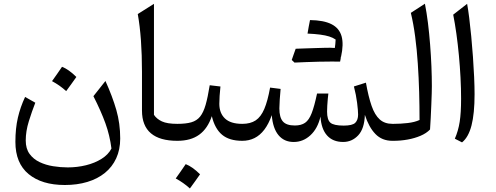

<svg xmlns="http://www.w3.org/2000/svg" viewBox="-20 -773 2721 1054"><path d="M591.8 42.3Q574.7 75.7 537.6 98.9Q500.5 122.2 452.1 134.1Q403.6 146 351.9 146Q312.7 146 272 139.5Q231.4 133.1 197.4 116.9Q163.4 100.7 142.4 72Q121.3 43.2 121.3 -1.7Q121.3 -53.1 138.4 -107.7Q155.4 -162.2 173.8 -209.1L117.8 -240.9Q91.8 -185.8 78.2 -127.2Q64.5 -68.7 64.5 6Q64.5 122.8 137.1 182.7Q209.6 242.6 335.9 242.6Q403.8 242.6 459.6 225.7Q515.5 208.9 555.8 176.2Q596.1 143.6 618 96Q639.9 48.5 639.9 -12.8Q639.9 -95 618.6 -169.4Q597.2 -243.8 558.8 -328.4L492.8 -245Q534.5 -163 558.7 -96.2Q582.8 -29.3 591.8 42.3ZM320.5 -406.3Q306.6 -386 293.3 -366.7Q279.9 -347.4 265.6 -327.6Q286.5 -316.4 306.3 -302.6Q326 -288.7 343.3 -272.8Q358 -292.6 371.8 -312Q385.7 -331.4 399.2 -350.5Q377.9 -371.6 358.4 -385.4Q338.9 -399.2 320.5 -406.3Z M825.2 -752 736.3 -695.9Q747.9 -631.1 753.7 -551.4Q759.4 -471.6 759.4 -378.5V-166.3Q759.4 -124 771.8 -92.9Q784.1 -61.7 808.6 -41.1Q833.1 -20.4 869.3 -10.2Q905.5 0 953.2 0H953.7V-93.1H953.2Q897.6 -93.1 868.7 -106.6Q839.8 -120.2 825.2 -142.6Z M999.5 128Q985.7 148.4 972.3 167.6Q958.9 186.9 944.7 206.7Q965.6 217.9 985.3 231.8Q1005 245.6 1022.4 261.6Q1037 241.8 1050.9 222.4Q1064.7 203 1078.2 183.8Q1057 162.8 1037.5 149Q1018 135.2 999.5 128ZM953.6 0Q1027.6 0 1073.8 -33.7Q1120 -67.3 1142.8 -135.3Q1159.5 -66.2 1199.3 -33.1Q1239 0 1309.7 0H1310.2V-93.1H1309.7Q1245.8 -93.1 1214.9 -122.6Q1184 -152.2 1184 -202.9Q1184 -222.2 1185.6 -246.3Q1187.3 -270.4 1190.1 -298.2L1131.3 -305.1Q1120.7 -239.1 1108.8 -197.5Q1096.8 -155.8 1078.6 -133.1Q1060.3 -110.4 1030.4 -101.7Q1000.6 -93.1 953.6 -93.1Q945.6 -93.1 941.5 -85.4Q937.5 -77.7 937.5 -60.6V-32.5Q937.5 -15.4 941.5 -7.7Q945.6 0 953.6 0Z M1863.7 6.3Q1912.4 6.3 1946.5 -30.2Q1980.6 -66.8 1983 -142.6Q2004.6 -74.8 2040.9 -37.4Q2077.1 0 2134 0H2139.8V-93.1H2134.4Q2091.5 -93.1 2064.5 -117.4Q2037.4 -141.6 2020 -191.7Q2002.5 -241.9 1988.8 -319.2L1922.8 -298.4Q1935 -251.9 1940.4 -208.5Q1945.8 -165 1945.8 -144Q1945.8 -114.6 1930.3 -99Q1914.7 -83.5 1866.9 -83.5Q1812.1 -83.5 1793.8 -99.4Q1775.5 -115.4 1775.5 -160.8Q1775.5 -173.9 1776.6 -193Q1777.8 -212 1779.4 -230.3Q1781.1 -248.7 1782.6 -259.7H1720.5Q1705.8 -189.9 1691 -151.8Q1676.3 -113.8 1654.9 -99Q1633.5 -84.1 1598.7 -84.1Q1552.3 -84.1 1533 -106.2Q1513.6 -128.3 1513.6 -177.8Q1513.6 -195.1 1515.7 -226.7Q1517.8 -258.3 1520.4 -284.9L1462.7 -292.2Q1449.5 -218.8 1430.9 -175Q1412.3 -131.2 1383.5 -112.1Q1354.7 -93.1 1310.1 -93.1Q1302 -93.1 1298 -85.4Q1293.9 -77.7 1293.9 -60.6V-32.5Q1293.9 -15.4 1298 -7.7Q1302 0 1310.1 0Q1346.8 0 1377 -15Q1407.1 -29.9 1431 -61.2Q1454.8 -92.4 1472 -140.9Q1477.5 -69 1508.6 -31.3Q1539.7 6.4 1592 6.4Q1644.3 6.4 1684.2 -30.6Q1724.2 -67.6 1739.3 -133.1Q1743.5 -64.9 1775.5 -29.3Q1807.5 6.3 1863.7 6.3ZM1817.8 -507.5Q1826.7 -494.7 1834.9 -483.7Q1843 -472.7 1852.1 -461Q1867.5 -529.9 1855.1 -574.2Q1842.6 -618.4 1800 -640.1Q1757.4 -661.9 1681.8 -662.8Q1678.1 -644.9 1674.8 -626.9Q1671.5 -609 1668.2 -588.7Q1708.4 -586.8 1737.5 -583Q1766.7 -579.2 1787.3 -572.7Q1807.9 -566.2 1822.5 -555.9Q1822.1 -543.5 1820.8 -531.7Q1819.6 -519.9 1817.8 -507.5ZM1596.8 -429.4Q1629.6 -442.6 1662.3 -455.9Q1695 -469.2 1727.6 -483.1Q1760.3 -497.1 1792.7 -510.9Q1782.6 -510.9 1762.1 -510.5Q1741.6 -510.1 1715 -509.2Q1688.4 -508.2 1659.3 -507.4Q1630.1 -506.6 1603.2 -505.4Q1597.7 -490.2 1592.4 -475.1Q1587.1 -460 1581.5 -443.8Q1585.5 -440.2 1589.3 -436.5Q1593 -432.9 1596.8 -429.4ZM1796.1 -435.1Q1811.6 -435.1 1821.5 -435Q1831.4 -435 1837.4 -435Q1843.3 -435 1847 -434.9Q1848.9 -441.8 1850 -450.2Q1851.2 -458.7 1851.8 -467.5Q1852.5 -476.4 1852.5 -483.4Q1852.5 -499.8 1840.4 -505.4Q1828.3 -510.9 1792.7 -510.9Q1757.3 -500.3 1721.9 -489.1Q1686.5 -477.8 1651.4 -466.6Q1616.4 -455.3 1581.5 -443.8Q1585.5 -440.2 1589.3 -436.5Q1593 -432.9 1596.8 -429.4Q1628.3 -430.8 1662.6 -432.2Q1697 -433.6 1731.1 -434.3Q1765.2 -435.1 1796.1 -435.1Z M2312.6 -752.6 2235.3 -702.4Q2249.7 -643 2259.1 -571.8Q2268.5 -500.7 2273.6 -423.2Q2278.8 -345.7 2281 -267.2Q2283.1 -188.7 2283.1 -114.3Q2256.8 -102.1 2218 -97.6Q2179.2 -93.1 2139.6 -93.1Q2131.6 -93.1 2127.6 -85.4Q2123.5 -77.7 2123.5 -60.6V-32.5Q2123.5 -15.4 2127.6 -7.7Q2131.6 0 2139.6 0Q2179.4 0 2217.7 -6.9Q2256 -13.8 2288.3 -27.5Q2320.6 -41.2 2340.7 -62.1Q2342.7 -90.3 2344.5 -125.8Q2346.3 -161.4 2347.7 -196.9Q2349.2 -232.4 2350 -260.1Q2350.7 -287.8 2350.7 -300.2Q2350.7 -351 2348.3 -409.5Q2345.9 -468 2341.1 -528.8Q2336.4 -589.5 2329.3 -646.9Q2322.1 -704.3 2312.6 -752.6Z M2544.3 -752 2467.9 -692.5Q2477.3 -645.3 2485.4 -587.8Q2493.4 -530.3 2499.2 -468.5Q2505 -406.7 2508.1 -346.2Q2511.2 -285.7 2511.2 -231.8Q2511.2 -153.9 2503.5 -104.2Q2495.7 -54.5 2476.9 -11.6L2516.4 8.6Q2551.6 -19.4 2568.4 -84.4Q2585.2 -149.3 2585.2 -255.9Q2585.2 -297.6 2582.8 -350.7Q2580.3 -403.9 2576.3 -461.3Q2572.2 -518.8 2566.9 -573.8Q2561.5 -628.7 2555.8 -675.2Q2550 -721.6 2544.3 -752Z"/></svg>

Font: Pinar FD VF
Style: Regular
Weight: 300
Designer: Amin Abedi
Version: Version 2.000